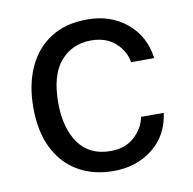

<svg xmlns="http://www.w3.org/2000/svg" viewBox="-66 -593 675 670"><g transform="rotate(-10 272.0 -258.5)"><path d="M284.5 -527Q367.5 -527 424.5 -479.8Q481.5 -432.5 492 -353.5H410Q403.5 -394 370.8 -423.2Q338 -452.5 285 -452.5Q218.5 -452.5 176.8 -404.5Q135 -356.5 135 -257.5Q135 -168 173.5 -114.2Q212 -60.5 286 -60.5Q339 -60.5 371.5 -90.5Q404 -120.5 411 -159.5H491.5Q481.5 -81.5 424 -35.8Q366.5 10 284.5 10Q214.5 10 160.8 -20.5Q107 -51 76.8 -110.5Q46.5 -170 46.5 -256.5Q46.5 -337 74.2 -398Q102 -459 155 -493Q208 -527 284.5 -527Z"/></g></svg>

Font: Public Sans
Style: Regular
Weight: 400
Designer: The Public Sans project authors (U.S. Web Design System). Libre Franklin designed by Pablo Impallari and Rodrigo Fuenzal
Version: Version 1.008; ttfautohint (v1.8.1) -l 8 -r 50 -G 200 -x 14 